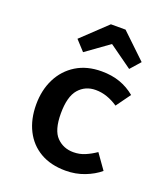

<svg xmlns="http://www.w3.org/2000/svg" viewBox="-149 -921 913 1042"><g transform="rotate(20 307.5 -399.5)"><path d="M355.9 -93.3Q391.8 -93.3 423.1 -106.7Q454.4 -120 484.1 -140.5L545.6 -53.8Q509.7 -23.6 459 -4.1Q408.2 15.4 350.3 15.4Q264.6 15.4 203.8 -20Q143.1 -55.4 110.8 -119.5Q78.5 -183.6 78.5 -268.2Q78.5 -351.8 111.5 -417.4Q144.6 -483.1 205.9 -520.8Q267.2 -558.5 352.3 -558.5Q410.8 -558.5 458.2 -541.8Q505.6 -525.1 545.1 -492.3L485.1 -409.2Q454.9 -429.7 422.6 -441Q390.3 -452.3 356.4 -452.3Q296.4 -452.3 258.7 -409Q221 -365.6 221 -268.2Q221 -171.8 259.5 -132.6Q297.9 -93.3 355.9 -93.3ZM220.5 -621.5 167.2 -679.5 310.8 -815.4H395.4L537.9 -679.5L486.7 -621.5L353.3 -716.9Z"/></g></svg>

Font: Fira Code SemiBold
Style: Regular
Weight: 600
Designer: Carrois Corporate, Edenspiekermann AG, Nikita Prokopov
Foundry: Carrois Corporate, Edenspiekermann AG, Nikita Prokopov
Version: Version 6.002